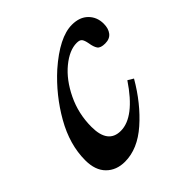

<svg xmlns="http://www.w3.org/2000/svg" viewBox="-133 -545 651 651"><g transform="rotate(-45 192.0 -220.0)"><path d="M12 -91Q12 -166 55 -241.5Q98 -317 163 -376Q245 -448 305 -448Q342 -448 363 -427Q384 -406 384 -374Q384 -351 373 -337Q362 -323 340 -323Q318 -323 311 -333Q304 -343 301 -363Q298 -379 293 -386Q288 -393 273 -393Q238 -393 199 -361Q160 -329 133.5 -274Q107 -219 107 -156Q107 -76 168 -76Q234 -76 305 -182L325 -170Q281 -94 223 -43Q165 8 104 8Q63 8 37.5 -17.5Q12 -43 12 -91Z"/></g></svg>

Font: Ibarra Real Nova SemiBold
Style: Italic
Weight: 600
Italic angle: -22°
Designer: Jose Maria Ribagorda & Octavio Pardo
Foundry: Octavio Pardo
Version: Version 1.014